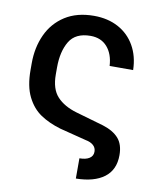

<svg xmlns="http://www.w3.org/2000/svg" viewBox="-82 -600 688 848"><g transform="rotate(10 262.0 -176.0)"><path d="M377 53.7Q377 36.1 364.3 24.9Q351.6 13.7 330.1 9.8L210.9 -20.5Q158.2 -36.1 120.4 -61.5Q82.5 -86.9 59.3 -133.5Q36.1 -180.2 36.1 -252.9V-283.2Q36.1 -354 62.5 -411.6Q88.9 -469.2 141.8 -503.2Q194.8 -537.1 271.5 -537.1Q333.5 -537.1 380.6 -511.7Q427.7 -486.3 454.3 -439.7Q481 -393.1 482.4 -331.1H377Q374 -384.3 346.4 -415.8Q318.8 -447.3 271.5 -447.3Q204.1 -447.3 176.8 -401.6Q149.4 -356 149.4 -284.2V-252.9Q149.4 -187.5 180.7 -153.8Q211.9 -120.1 268.6 -103.5L393.6 -67.4Q440.4 -52.7 464.4 -25.6Q488.3 1.5 488.3 49.8Q488.3 115.7 443.1 149.7Q397.9 183.6 316.4 184.6V93.8Q344.7 93.8 360.8 83.5Q377 73.2 377 53.7Z"/></g></svg>

Font: Pretendard JP Medium
Style: Regular
Weight: 500
Designer: Base glyphs from Inter by Rasmus Andersson; Hangeul glyphs from Noto Sans CJK(Source Han Sans) by Jang Soo-young and Kan
Foundry: Kil Hyung-jin
Version: Version 1.309